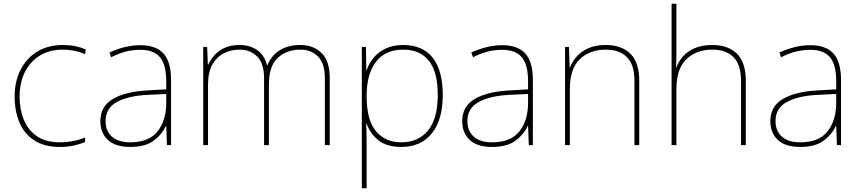

<svg xmlns="http://www.w3.org/2000/svg" viewBox="-20 -780 4623 1032"><path d="M301.8 9.8Q217.3 9.8 163.6 -25.9Q109.4 -61 84 -122.6Q58.6 -184.1 58.6 -261.2Q58.6 -341.8 90.3 -404.3Q122.1 -466.8 179.9 -502.4Q237.8 -538.1 318.4 -538.1Q354.5 -538.1 384 -532Q413.6 -525.9 441.4 -514.2L436.5 -488.8Q406.7 -502 377.2 -507.6Q347.7 -513.2 318.4 -513.2Q246.6 -513.2 194.3 -481.4Q141.6 -449.2 113.5 -392.1Q85.4 -335 85.4 -261.2Q85.4 -192.4 107.9 -137.2Q130.4 -81.1 178 -48.1Q225.6 -15.1 301.8 -15.1Q337.4 -15.1 373 -22Q408.7 -28.8 437.5 -41V-16.1Q412.6 -5.9 377.7 2Q342.8 9.8 301.8 9.8Z M735.4 -537.1Q817.4 -537.1 858.4 -492.7Q899.4 -448.2 899.4 -350.1V0H877.4L873.5 -103H871.6Q850.6 -57.1 805.7 -23.7Q760.7 9.8 679.7 9.8Q599.6 9.8 559.6 -28.1Q519.5 -65.9 519.5 -128.9Q519.5 -208 585.9 -247.6Q652.3 -287.1 770.5 -293.9L873.5 -299.8V-342.8Q873.5 -433.1 839.6 -472.7Q805.7 -512.2 735.4 -512.2Q695.3 -512.2 658 -503.2Q620.6 -494.1 577.6 -472.2L568.4 -498Q608.4 -516.1 649.9 -526.6Q691.4 -537.1 735.4 -537.1ZM873.5 -220.2V-274.9L772.5 -270Q670.4 -265.1 608.9 -232.2Q547.4 -199.2 547.4 -128.9Q547.4 -76.2 581.5 -45.7Q615.7 -15.1 679.7 -15.1Q779.3 -15.1 825.4 -72Q871.6 -128.9 873.5 -220.2Z M1596.2 -538.1Q1664.1 -538.1 1708.3 -495.1Q1752.4 -452.1 1752.4 -360.8V0H1726.1V-359.9Q1726.1 -439.9 1688.7 -476.6Q1651.4 -513.2 1596.2 -513.2Q1521.5 -513.2 1473.4 -469.5Q1425.3 -425.8 1425.3 -325.2V0H1399.4V-359.9Q1399.4 -439.9 1361.8 -476.6Q1324.2 -513.2 1269 -513.2Q1222.2 -513.2 1184.1 -494.1Q1145.5 -475.1 1121.8 -433.6Q1098.1 -392.1 1098.1 -325.2V0H1072.3V-527.8H1093.3L1097.2 -432.1H1099.1Q1109.4 -455.1 1130.4 -480.5Q1150.4 -504.9 1184.3 -521.5Q1218.3 -538.1 1269 -538.1Q1324.2 -538.1 1363.3 -510Q1402.3 -481.9 1415 -429.2H1417.5Q1436 -478 1480.7 -508.1Q1525.4 -538.1 1596.2 -538.1Z M2147 -538.1Q2252 -538.1 2305.9 -469.5Q2359.9 -400.9 2359.9 -269Q2359.9 -136.2 2301.3 -63.2Q2242.7 9.8 2136.7 9.8Q2057.6 9.8 2012.7 -27.1Q1967.8 -64 1950.7 -116.2H1948.7Q1949.7 -82 1950.2 -49.1Q1950.7 -16.1 1950.7 15.1V231.9H1924.8V-527.8H1946.8L1948.7 -401.9H1950.7Q1961.4 -436 1986.8 -468.3Q2011.7 -499 2051.8 -518.6Q2091.8 -538.1 2147 -538.1ZM2147 -513.2Q2050.8 -513.2 2000.7 -447.5Q1950.7 -381.8 1950.7 -265.1V-262.2Q1950.7 -133.8 2001.2 -74.5Q2051.8 -15.1 2136.7 -15.1Q2229 -15.1 2281 -79.1Q2333 -143.1 2333 -269Q2333 -393.1 2285.4 -453.1Q2237.8 -513.2 2147 -513.2Z M2680.2 -537.1Q2762.2 -537.1 2803.2 -492.7Q2844.2 -448.2 2844.2 -350.1V0H2822.3L2818.4 -103H2816.4Q2795.4 -57.1 2750.5 -23.7Q2705.6 9.8 2624.5 9.8Q2544.4 9.8 2504.4 -28.1Q2464.4 -65.9 2464.4 -128.9Q2464.4 -208 2530.8 -247.6Q2597.2 -287.1 2715.3 -293.9L2818.4 -299.8V-342.8Q2818.4 -433.1 2784.4 -472.7Q2750.5 -512.2 2680.2 -512.2Q2640.1 -512.2 2602.8 -503.2Q2565.4 -494.1 2522.5 -472.2L2513.2 -498Q2553.2 -516.1 2594.7 -526.6Q2636.2 -537.1 2680.2 -537.1ZM2818.4 -220.2V-274.9L2717.3 -270Q2615.2 -265.1 2553.7 -232.2Q2492.2 -199.2 2492.2 -128.9Q2492.2 -76.2 2526.4 -45.7Q2560.5 -15.1 2624.5 -15.1Q2724.1 -15.1 2770.3 -72Q2816.4 -128.9 2818.4 -220.2Z M3236.3 -538.1Q3321.3 -538.1 3368.7 -491Q3416 -443.8 3416 -346.2V0H3390.1V-345.2Q3390.1 -433.1 3349.6 -473.1Q3309.1 -513.2 3236.3 -513.2Q3149.9 -513.2 3096.4 -461.7Q3043 -410.2 3043 -301.8V0H3017.1V-527.8H3038.1L3042 -417H3043.9Q3055.2 -448.7 3079.1 -475.6Q3103 -502.9 3141.6 -520.5Q3180.2 -538.1 3236.3 -538.1Z M3589.8 0V-759.8H3615.7V-496.1Q3615.7 -474.1 3615.2 -456.5Q3614.7 -439 3613.8 -417H3615.7Q3625.5 -447.8 3650.4 -476.1Q3674.8 -503.9 3713.9 -521Q3752.9 -538.1 3809.1 -538.1Q3894 -538.1 3941.4 -491Q3988.8 -443.8 3988.8 -346.2V0H3962.9V-345.2Q3962.9 -433.1 3922.4 -473.1Q3881.8 -513.2 3809.1 -513.2Q3722.7 -513.2 3669.2 -461.7Q3615.7 -410.2 3615.7 -301.8V0Z M4336.4 -537.1Q4418.5 -537.1 4459.5 -492.7Q4500.5 -448.2 4500.5 -350.1V0H4478.5L4474.6 -103H4472.7Q4451.7 -57.1 4406.7 -23.7Q4361.8 9.8 4280.8 9.8Q4200.7 9.8 4160.6 -28.1Q4120.6 -65.9 4120.6 -128.9Q4120.6 -208 4187 -247.6Q4253.4 -287.1 4371.6 -293.9L4474.6 -299.8V-342.8Q4474.6 -433.1 4440.7 -472.7Q4406.7 -512.2 4336.4 -512.2Q4296.4 -512.2 4259 -503.2Q4221.7 -494.1 4178.7 -472.2L4169.4 -498Q4209.5 -516.1 4251 -526.6Q4292.5 -537.1 4336.4 -537.1ZM4474.6 -220.2V-274.9L4373.5 -270Q4271.5 -265.1 4210 -232.2Q4148.4 -199.2 4148.4 -128.9Q4148.4 -76.2 4182.6 -45.7Q4216.8 -15.1 4280.8 -15.1Q4380.4 -15.1 4426.5 -72Q4472.7 -128.9 4474.6 -220.2Z"/></svg>

Font: Nokora Thin
Style: Regular
Weight: 100
Designer: Danh Hong
Version: Version 8.000; ttfautohint (v1.8.3)